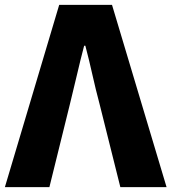

<svg xmlns="http://www.w3.org/2000/svg" viewBox="-29 -765 701 785"><path d="M-9 0 213 -745H429L652 0H463L378 -340Q362 -400 349 -458.5Q336 -517 320 -578H315Q299 -517 285.5 -458.5Q272 -400 257 -340L173 0Z"/></svg>

Font: Source Han Sans CN Heavy
Style: Regular
Weight: 900
Designer: Ryoko NISHIZUKA 西塚涼子 (kana, bopomofo & ideographs); Paul D. Hunt (Latin, Greek & Cyrillic); Sandoll Communications 산돌커뮤니
Foundry: Adobe
Version: Version 2.000;hotconv 1.0.107;makeotfexe 2.5.65593